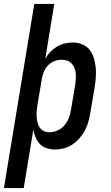

<svg xmlns="http://www.w3.org/2000/svg" viewBox="-45 -755 565 980"><path d="M-25 205 130 -735H232L186 -455Q197 -474 212 -490Q227 -506 245.5 -517Q264 -528 284.5 -533Q305 -538 325 -538Q351 -538 374 -529Q397 -520 412 -501Q427 -482 434 -458.5Q441 -435 443.5 -410.5Q446 -386 444 -360Q442 -334 438 -309L416 -179Q412 -156 406 -133.5Q400 -111 388.5 -89.5Q377 -68 361 -49.5Q345 -31 324.5 -17.5Q304 -4 281 2Q258 8 235 8Q213 8 193 1.5Q173 -5 159 -19.5Q145 -34 137 -53Q129 -72 125 -92L76 205ZM207 -80Q228 -80 248.5 -89Q269 -98 283.5 -115Q298 -132 306 -152Q314 -172 317 -193L339 -323Q341 -337 342 -352Q343 -367 341.5 -381Q340 -395 335 -408Q330 -421 320.5 -431Q311 -441 297.5 -445.5Q284 -450 269 -450Q250 -450 231.5 -442.5Q213 -435 199 -420Q185 -405 178 -386.5Q171 -368 168 -349L146 -219Q144 -204 142.5 -188.5Q141 -173 142 -158.5Q143 -144 146.5 -129.5Q150 -115 158 -103.5Q166 -92 179 -86Q192 -80 207 -80Z"/></svg>

Font: Iosevka Curly Slab SmBdObl
Style: Regular
Weight: 600
Italic angle: -9°
Monospace: yes
Designer: Belleve Invis
Foundry: Belleve Invis
Version: Version 11.0.0; ttfautohint (v1.8.3)